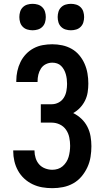

<svg xmlns="http://www.w3.org/2000/svg" viewBox="-20 -974 540 1002"><path d="M253 8Q226 8 200 3.5Q174 -1 150 -12.5Q126 -24 106.5 -42Q87 -60 74 -83.5Q61 -107 55 -133Q49 -159 49 -185V-189H160V-187Q160 -168 166 -149Q172 -130 184.5 -116Q197 -102 215.5 -95Q234 -88 253 -88Q268 -88 282 -92.5Q296 -97 307 -106.5Q318 -116 326 -128.5Q334 -141 338 -155Q342 -169 344 -184Q346 -199 346 -213Q346 -235 341.5 -257Q337 -279 324.5 -297Q312 -315 292 -324.5Q272 -334 250 -334H193V-430H250Q269 -430 286 -439Q303 -448 313 -464Q323 -480 326.5 -499Q330 -518 330 -536Q330 -549 328.5 -561.5Q327 -574 323.5 -586.5Q320 -599 314 -610Q308 -621 299 -630Q290 -639 278 -643Q266 -647 253 -647Q235 -647 219 -639Q203 -631 193.5 -616Q184 -601 180 -584Q176 -567 176 -549V-546H65V-553Q65 -578 70.5 -603Q76 -628 87 -650.5Q98 -673 115.5 -691.5Q133 -710 155.5 -722Q178 -734 203 -738.5Q228 -743 253 -743Q279 -743 305 -737.5Q331 -732 354 -719Q377 -706 394 -685.5Q411 -665 421.5 -641Q432 -617 436.5 -591Q441 -565 441 -538Q441 -515 437.5 -492.5Q434 -470 424 -449.5Q414 -429 398 -412Q382 -395 362 -384Q386 -372 405 -354Q424 -336 436 -312.5Q448 -289 452.5 -263Q457 -237 457 -211Q457 -183 452.5 -155Q448 -127 436 -101Q424 -75 405.5 -53Q387 -31 362 -17Q337 -3 309 2.5Q281 8 253 8ZM350 -816Q336 -816 322.5 -820Q309 -824 299 -834Q289 -844 285 -857.5Q281 -871 281 -885Q281 -899 285 -912.5Q289 -926 299 -936Q309 -946 322.5 -950Q336 -954 350 -954Q364 -954 377.5 -950Q391 -946 401 -936Q411 -926 415 -912.5Q419 -899 419 -885Q419 -871 415 -857.5Q411 -844 401 -834Q391 -824 377.5 -820Q364 -816 350 -816ZM150 -816Q136 -816 122.5 -820Q109 -824 99 -834Q89 -844 85 -857.5Q81 -871 81 -885Q81 -899 85 -912.5Q89 -926 99 -936Q109 -946 122.5 -950Q136 -954 150 -954Q164 -954 177.5 -950Q191 -946 201 -936Q211 -926 215 -912.5Q219 -899 219 -885Q219 -871 215 -857.5Q211 -844 201 -834Q191 -824 177.5 -820Q164 -816 150 -816Z"/></svg>

Font: Iosevka Custom
Style: Bold
Weight: 700
Monospace: yes
Designer: Belleve Invis
Foundry: Belleve Invis
Version: Version 30.3.3; ttfautohint (v1.8.3)